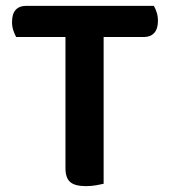

<svg xmlns="http://www.w3.org/2000/svg" viewBox="-20 -627 580 654"><path d="M504 -607Q509 -599 513.5 -585.5Q518 -572 518 -556Q518 -529 505.5 -515Q493 -501 471 -501H333V-1Q325 1 308 4Q291 7 273 7Q235 7 219 -7Q203 -21 203 -54V-501H35Q30 -510 25.5 -523Q21 -536 21 -552Q21 -580 33.5 -593.5Q46 -607 68 -607H504Z"/></svg>

Font: Baloo Bhai 2 SemiBold
Style: Regular
Weight: 600
Designer: Supriya Tembe, Noopur Datye and Ek Type
Foundry: Ek Type
Version: Version 1.640;PS 1.000;hotconv 16.6.51;makeotf.lib2.5.65220;